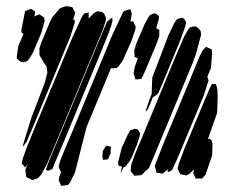

<svg xmlns="http://www.w3.org/2000/svg" viewBox="-20 -596 760 628"><path d="M210 -476 95 -198 67 -132 54 -115 55 -120 60 -138 83 -212 121 -311 126 -324 135 -359 132 -379 124 -390 113 -409 109 -416V-424V-438L114 -454L131 -495L149 -537L176 -569L190 -574L197 -576L209 -574L217 -572L222 -562L226 -555L223 -544L219 -532H220L225 -529L224 -520ZM115 -488 87 -422 75 -403 69 -396 56 -392 46 -395 35 -404V-413L40 -446L57 -485L50 -490V-498L62 -560L82 -567L95 -558L93 -544L92 -542L103 -547L109 -549L118 -543L125 -538L126 -527ZM410 -462 381 -397 367 -378 361 -373H353H343L263 -180L225 -31L209 1L202 9L180 12L175 0L172 -7L174 -18L180 -34H179L175 -42L172 -51L176 -68L190 -103L215 -162L347 -481L381 -553L386 -560L399 -564L407 -566L408 -561L411 -551L408 -532L406 -526H407H416L418 -521L424 -508L422 -497ZM316 -498 158 -117 134 -60 115 -25 105 -14 92 -9 85 -7 78 -11 66 -17 65 -22 63 -41 71 -60 62 -48 57 -55 51 -61 52 -66 55 -79 67 -112 90 -169 217 -474 249 -543 255 -552 265 -554 270 -556V-550V-538L269 -535L288 -554L298 -559L314 -557L321 -551L327 -536L325 -525ZM492 -453 457 -369 446 -345 442 -338 434 -337 423 -336 420 -346 417 -356 421 -378 431 -405 427 -407 420 -410V-419L419 -431L425 -451L453 -517L465 -539L471 -547L483 -552H490L500 -543L499 -532L491 -504L501 -498V-490V-478ZM312 -430 189 -133 159 -62 150 -40 148 -44 146 -41 137 -37 130 -41 132 -46 137 -61 174 -150 300 -454 330 -525 347 -539 348 -529 344 -512 340 -502 337 -492ZM570 -465 509 -317 497 -290 489 -283 480 -278 464 -239 456 -230 458 -238 469 -271 476 -288V-289L478 -342L531 -481L552 -524L560 -534L574 -538L582 -535L589 -523L586 -510ZM611 -392 495 -112 467 -46 454 -35 453 -34 452 -32 442 -23 428 -22 420 -21 414 -28 407 -37 408 -42 409 -56 420 -88 444 -145 553 -408 583 -478 596 -500 602 -507 616 -510 625 -507 636 -496 638 -483 623 -427 621 -422H622L619 -414ZM647 -285 564 -86 543 -40 534 -34H528L529 -40V-42L512 -28L501 -30L492 -31L490 -39L486 -53L489 -61L517 -132L615 -368L632 -410L643 -431L654 -443L664 -438L672 -435L674 -424L670 -374L657 -342L659 -344L662 -333ZM674 -88 652 -24 641 -12H626H620L618 -17L612 -30L614 -38L615 -42L600 -28L590 -22L576 -25L570 -26L567 -31L561 -44L564 -58L583 -109L645 -258L666 -307L673 -321H678H686L688 -316L691 -303L692 -277L690 -226L660 -141L664 -143L672 -137L675 -125ZM428 -123 411 -81 400 -63 389 -50H385L374 -30L375 -35L379 -51L368 -54L366 -64L378 -112L398 -156L406 -170L421 -175L430 -173L438 -161L437 -151ZM315 -82 316 -102 323 -113 328 -120 335 -118 343 -116 342 -107V-95L336 -82L333 -75L317 -73Z"/></svg>

Font: Rubik Marker Hatch
Style: Regular
Weight: 400
Designer: Hubert and Fischer, NaN
Foundry: Hubert & Fischer, NaN
Version: Version 2.200